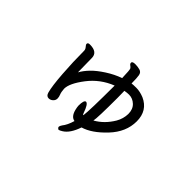

<svg xmlns="http://www.w3.org/2000/svg" viewBox="-107 -837 1213 1213"><g transform="rotate(45 500.0 -230.0)"><path d="M597.2 -108.9Q660.2 -144 701.2 -212.9Q723.1 -251 724.1 -293.9Q724.1 -335.9 699 -359.9Q673.8 -383.8 641.1 -383.8Q625 -383.8 603 -379.9Q604 -362.8 604 -317.9Q604 -137.7 597.2 -108.9ZM480 87.9Q470.2 81.1 470.2 73.2Q470.2 66.4 479 53.2Q501 26.4 515.1 -22Q481.9 -26.9 469.2 -76.2Q464.4 -96.2 463.9 -108.9Q463.9 -157.7 480 -160.2Q499 -160.2 520 -99.1Q522.9 -87.9 528.8 -87.9Q535.6 -136.7 536.1 -359.9Q443.4 -323.7 383.8 -245.8Q324.2 -168 324.2 -120.1Q326.2 -91.3 332.5 -76.2Q338.9 -61 338.9 -46.9Q338.9 -30.8 326.4 -19.3Q314 -7.8 297.9 -7.8Q277.8 -7.8 271 -33.2Q258.8 -77.1 251.5 -178.5Q244.1 -279.8 244.1 -377.9Q244.1 -392.1 234.1 -403.1Q224.1 -414.1 224.1 -420.9Q224.1 -433.1 242.2 -433.1Q311 -433.1 311 -380.9L313 -254.9Q329.1 -284.7 358.6 -315.4Q388.2 -346.2 437 -377.7Q485.8 -409.2 536.1 -426.8Q534.2 -500 529.1 -507.1Q523.9 -514.2 515.4 -520Q506.8 -525.9 506.8 -535.2Q506.8 -548.3 534.2 -547.9Q554.2 -547.9 574.2 -542.5Q594.2 -537.1 598.1 -514.6Q602.1 -492.2 602.1 -444.8Q614.3 -446.8 644 -446.8Q674.8 -446.8 711.9 -432.1Q794.9 -395 794.9 -298.8Q794.9 -203.6 720 -124.3Q645 -44.9 575.2 -24.9Q549.3 51.3 506.8 77.1Q491.2 87.9 480 87.9Z"/></g></svg>

Font: LXGW WenKai Screen R
Style: Regular
Weight: 400
Designer: Fontworks Inc.
Version: Version 1.235;May 31, 2022